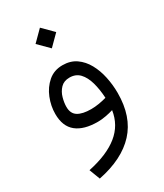

<svg xmlns="http://www.w3.org/2000/svg" viewBox="-205 -649 847 990"><g transform="rotate(-30 218.5 -154.0)"><path d="M206.1 -567.9 267.6 -506.3 206.1 -444.8 144.5 -506.3ZM385.3 -76.2Q385.3 64.9 308.8 147.7Q232.4 230.5 84.5 260.3L60.1 196.3Q175.8 171.9 239.7 120.4Q303.7 68.8 315.9 -13.7Q295.9 -7.3 270.5 -2.7Q245.1 2 223.1 2Q140.1 2 96.2 -33.4Q52.2 -68.8 52.2 -142.6Q52.2 -189.9 70.6 -235.8Q88.9 -281.7 124 -312Q159.2 -342.3 209.5 -342.3Q256.3 -342.3 289.6 -319.1Q322.8 -295.9 344 -257.6Q365.2 -219.2 375.2 -171.9Q385.3 -124.5 385.3 -76.2ZM225.6 -71.8Q248 -71.8 271.7 -75.7Q295.4 -79.6 317.9 -85.9Q314.9 -138.2 303.2 -179.4Q291.5 -220.7 268.8 -244.9Q246.1 -269 209 -269Q175.3 -269 155.8 -248.5Q136.2 -228 128.2 -199.2Q120.1 -170.4 120.1 -145.5Q120.1 -105.5 147.5 -88.6Q174.8 -71.8 225.6 -71.8Z"/></g></svg>

Font: Vazirmatn UI Light
Style: Regular
Weight: 300
Designer: Saber Rastikerdar
Foundry: Saber Rastikerdar
Version: Version 33.003